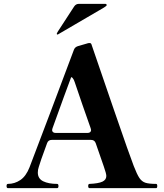

<svg xmlns="http://www.w3.org/2000/svg" viewBox="-20 -975 848 995"><path d="M795 -11Q795 0 789 0H444Q437 0 437 -11Q437 -22 444 -22Q490 -24 510.5 -33.5Q531 -43 531 -63Q531 -75 518 -112L476 -233Q470 -250 452 -250H248Q230 -250 224 -233Q186 -130 181 -110Q176 -96 176 -81Q176 -49 204 -35.5Q232 -22 276 -22Q283 -22 283 -11Q283 0 276 0H21Q14 0 14 -11Q14 -22 21 -22Q56 -22 85.5 -42Q115 -62 133 -108Q171 -208 242.5 -396.5Q314 -585 363 -717Q368 -731 384 -736L429 -749Q437 -752 443 -752Q449 -752 451 -750Q454 -747 455 -742Q486 -651 570 -407Q654 -163 673 -115Q690 -71 702.5 -52.5Q715 -34 733.5 -28Q752 -22 789 -22Q795 -22 795 -11ZM250 -301Q250 -294 255 -290Q260 -286 269 -286H433Q442 -286 447 -290Q452 -294 452 -301Q452 -304 450 -310Q407 -431 367 -550Q363 -563 356.5 -570.5Q350 -578 348 -573L311 -473L252 -310Q250 -304 250 -301ZM519 -936Q531 -944 532 -946Q533 -947 533 -949Q533 -951 531 -953Q529 -955 526 -955H389Q373 -955 364 -941L282 -815Q275 -804 275 -802L274 -800Q274 -799 275 -797.5Q276 -796 278 -796L281 -797Z"/></svg>

Font: Shippori Mincho B1 ExtraBold
Style: Regular
Weight: 800
Designer: FONTDASU
Foundry: FONTDASU / Google Inc. / but / Adobe
Version: Version 3.110; ttfautohint (v1.8.3)